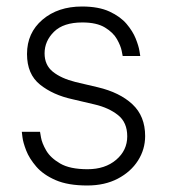

<svg xmlns="http://www.w3.org/2000/svg" viewBox="-20 -560 519 590"><path d="M248 10Q189 10 151 -6.5Q113 -23 91.5 -48Q70 -73 60.5 -97.5Q51 -122 49 -138.5Q47 -155 47 -155H103Q103 -155 106 -137.5Q109 -120 122 -97.5Q135 -75 165 -57.5Q195 -40 249 -40Q303 -40 337 -69Q371 -98 371 -141Q371 -184 342.5 -206.5Q314 -229 271 -239L203 -255Q143 -268 103 -300Q63 -332 63 -394Q63 -459 110.5 -499.5Q158 -540 232 -540Q283 -540 316.5 -524.5Q350 -509 369 -486.5Q388 -464 397 -441.5Q406 -419 408.5 -403.5Q411 -388 411 -388H357Q357 -388 354 -403.5Q351 -419 339.5 -439.5Q328 -460 302.5 -475.5Q277 -491 233 -491Q175 -491 146 -462.5Q117 -434 117 -396Q117 -360 142.5 -339.5Q168 -319 212 -308L280 -292Q348 -276 387 -239.5Q426 -203 426 -142Q426 -101 404 -66.5Q382 -32 342 -11Q302 10 248 10Z"/></svg>

Font: Be Vietnam Pro ExtraLight
Style: Regular
Weight: 200
Designer: Lam Bao, Tony Le, Vietanh Nguyen
Foundry: Yellow Type Foundry
Version: Version 1.002; ttfautohint (v1.8.3)